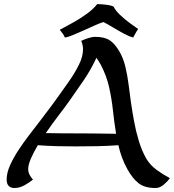

<svg xmlns="http://www.w3.org/2000/svg" viewBox="-20 -919 855 944"><path d="M118.7 -87.4Q118.7 -72.8 125.5 -59.6Q132.3 -46.4 142.1 -36.1Q126 -22.5 101.1 -8.5Q76.2 5.4 51.8 5.4Q12.7 5.4 12.7 -36.6Q12.7 -68.8 29.5 -106.4Q46.4 -144 71.5 -182.1Q96.7 -220.2 123 -254.4Q149.4 -288.6 168.9 -314Q194.8 -348.1 220.7 -382.3Q246.6 -416.5 271 -451.2Q292 -480.5 319.3 -519.3Q346.7 -558.1 367.4 -599.4Q388.2 -640.6 388.2 -677.2Q388.2 -688 385.7 -698.2Q383.3 -708.5 379.4 -718.3Q394 -725.1 413.1 -731.4Q432.1 -737.8 448.2 -737.8Q493.2 -737.8 518.6 -721.4Q543.9 -705.1 566.4 -667Q586.4 -633.3 596.7 -589.8Q606.9 -546.4 612.5 -501.5Q618.2 -456.5 623.5 -418Q629.9 -374 638.9 -324.2Q647.9 -274.4 662.4 -226.6Q676.8 -178.7 698.7 -140.1Q717.8 -107.4 750.2 -83.7Q782.7 -60.1 815.4 -43Q804.2 -27.3 784.9 -11Q765.6 5.4 745.1 5.4Q690.9 5.4 661.1 -18.3Q631.3 -42 606.4 -86.9Q590.3 -115.7 579.6 -145.3Q568.8 -174.8 562 -205.1Q509.3 -201.2 456.1 -200.2Q402.8 -199.2 350.1 -199.2Q303.7 -199.2 257.8 -200.4Q211.9 -201.7 166 -205.1Q145.5 -170.4 132.1 -139.9Q118.7 -109.4 118.7 -87.4ZM377.9 -263.2Q420.9 -263.2 464.1 -262.5Q507.3 -261.7 550.8 -261.2Q541.5 -317.9 535.4 -375.2Q529.3 -432.6 516.8 -488.8Q504.4 -544.9 476.6 -598.6Q467.3 -616.2 454.1 -634.8Q426.8 -575.7 390.1 -522.2Q353.5 -468.8 316.9 -417Q299.3 -392.1 267.8 -351.1Q236.3 -310.1 205.1 -264.6Q247.6 -263.7 290.8 -263.4Q334 -263.2 377.9 -263.2ZM298.8 -734.9Q294.4 -745.6 287.6 -754.6Q280.8 -763.7 273.9 -772.5Q303.2 -788.1 338.4 -807.6Q373.5 -827.1 405.5 -850.1Q437.5 -873 458 -898.9Q473.1 -898.9 499.8 -896Q526.4 -893.1 538.6 -886.2Q547.9 -867.2 569.8 -846.2Q591.8 -825.2 616.5 -806.9Q641.1 -788.6 659.2 -776.4Q652.3 -766.6 646.7 -755.9Q641.1 -745.1 634.8 -734.9Q616.7 -738.8 589.4 -753.4Q562 -768.1 534.7 -784.7Q507.3 -801.3 488.8 -810.5Q472.7 -806.2 445.6 -793.9Q418.5 -781.7 388.7 -768.3Q358.9 -754.9 334.2 -744.9Q309.6 -734.9 298.8 -734.9Z"/></svg>

Font: Lumanosimo
Style: Regular
Weight: 400
Designer: The DocRepair Project, Eduardo Rodriguez Tunni
Foundry: Google
Version: Version 1.010